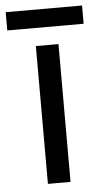

<svg xmlns="http://www.w3.org/2000/svg" viewBox="-71 -710 398 744"><g transform="rotate(-5 128.5 -338.5)"><path d="M173 0H85V-536H173ZM277 -677V-606H-20V-677Z"/></g></svg>

Font: Noto Music
Style: Regular
Weight: 400
Designer: Monotype Design Team, Benjamin Yang
Foundry: Monotype Imaging Inc.
Version: Version 2.002; ttfautohint (v1.8.4.7-5d5b)